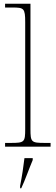

<svg xmlns="http://www.w3.org/2000/svg" viewBox="-20 -780 296 1021"><path d="M7 0H249V-20H219C146 -20 142 -24 142 -94V-760H7V-740H47C107 -740 114 -736 114 -662V-94C114 -24 110 -20 37 -20H7ZM87 208V221H93C112 182 136 113 154 71V61H110C105 105 97 158 87 208Z"/></svg>

Font: Noto Serif Georgian Thin
Style: Regular
Weight: 100
Designer: Monotype Design Team, Akaki Razmadze
Foundry: Google LLC
Version: Version 2.003